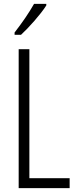

<svg xmlns="http://www.w3.org/2000/svg" viewBox="-20 -967 396 987"><path d="M218 -939V-947H155C127 -898 96 -853 55 -800V-788H88C128 -825 189 -893 218 -939ZM76 0H338V-51H131V-714H76Z"/></svg>

Font: Noto Sans Lao ExtraCondensed Light
Style: Regular
Weight: 300
Width: 2
Designer: Monotype Design Team
Foundry: Monotype Imaging Inc.
Version: Version 2.003